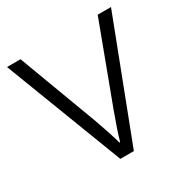

<svg xmlns="http://www.w3.org/2000/svg" viewBox="-129 -641 727 750"><g transform="rotate(-30 234.5 -266.0)"><path d="M204 0 0 -532H61L193 -179Q205 -146 215.5 -114Q226 -82 233 -57H236Q243 -82 254 -114.5Q265 -147 277 -179L409 -532H469L265 0Z"/></g></svg>

Font: Noto Sans Canadian Aboriginal Light
Style: Regular
Weight: 300
Designer: Monotype Design Team, Typotheque's Kevin King
Foundry: Monotype Imaging Inc.
Version: Version 2.004; ttfautohint (v1.8.4.7-5d5b)